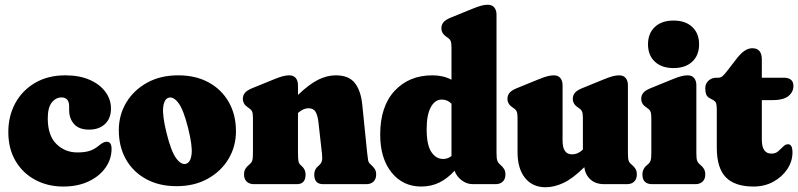

<svg xmlns="http://www.w3.org/2000/svg" viewBox="-20 -775 3359 808"><path d="M447 -318.5Q447 -276.5 421.8 -253Q396.5 -229.5 355 -229.5Q312.5 -229.5 291.8 -252.8Q271 -276 271 -312.5V-327Q271 -365 239 -365Q214.5 -365 197.8 -343.5Q181 -322 181 -277Q181 -205 217.2 -169.2Q253.5 -133.5 305.5 -133.5Q335 -133.5 355.2 -139.5Q375.5 -145.5 394.5 -161Q408.5 -172.5 415.8 -175.5Q423 -178.5 429.5 -178.5Q449.5 -178.5 449.5 -148.5Q449.5 -106 424.5 -70Q399.5 -34 353.8 -12Q308 10 246 10Q181 10 128.5 -18Q76 -46 45.5 -97.5Q15 -149 15 -219.5Q15 -286.5 44.2 -340.5Q73.5 -394.5 127.5 -426.2Q181.5 -458 255 -458Q314.5 -458 357.5 -439Q400.5 -420 423.8 -388.2Q447 -356.5 447 -318.5Z M730 -458Q804 -458 858.5 -428Q913 -398 943 -345Q973 -292 973 -222.5Q973 -159 941.8 -106.5Q910.5 -54 854.2 -22.8Q798 8.5 723 8.5Q649.5 8.5 594.8 -21.5Q540 -51.5 510 -104.5Q480 -157.5 480 -227Q480 -291 511.2 -343.2Q542.5 -395.5 598.8 -426.8Q655 -458 730 -458ZM762.5 -85.5Q782 -91 786.2 -126Q790.5 -161 771.5 -236.5Q752.5 -312.5 731.5 -340.8Q710.5 -369 690.5 -364Q671 -359 666.8 -324Q662.5 -289 681.5 -213Q700.5 -137 721.5 -108.8Q742.5 -80.5 762.5 -85.5Z M1234 -416.5V-375.5Q1281.5 -421 1319 -439.5Q1356.5 -458 1393 -458Q1448 -458 1473.2 -425.8Q1498.5 -393.5 1504.5 -335L1525 -133Q1527.5 -109 1529.2 -100.2Q1531 -91.5 1536 -86.5L1541 -82Q1551 -73 1557 -64Q1563 -55 1563 -40.5Q1563 -21.5 1551.8 -10.8Q1540.5 0 1521.5 0H1339.5Q1302.5 0 1302.5 -40.5Q1302.5 -62.5 1319 -76L1325 -81.5Q1331 -87 1334.2 -96Q1337.5 -105 1335 -128L1320 -261.5Q1316.5 -291 1307.5 -305.2Q1298.5 -319.5 1278 -319.5Q1256 -319.5 1234 -299.5V-133Q1234 -107 1236 -97Q1238 -87 1244 -81.5L1250 -76Q1266 -61.5 1266 -40.5Q1266 0 1229 0H1048.5Q1029.5 0 1018.2 -10.8Q1007 -21.5 1007 -40.5Q1007 -55 1012.5 -64.2Q1018 -73.5 1028.5 -82L1033.5 -86.5Q1039 -91 1041.8 -99.8Q1044.5 -108.5 1044.5 -133V-278.5Q1044.5 -298 1040.8 -306Q1037 -314 1028.5 -319.5L1024 -322.5Q1002 -337 1002 -359Q1002 -373.5 1010.5 -384Q1019 -394.5 1040.5 -403.5L1130 -440Q1155.5 -450.5 1170 -454.2Q1184.5 -458 1197 -458Q1215.5 -458 1224.8 -446.5Q1234 -435 1234 -416.5Z M1580 -208.5Q1580 -327.5 1640.8 -392.8Q1701.5 -458 1799.5 -458Q1845 -458 1880 -439.5V-575.5Q1880 -595 1876.2 -603Q1872.5 -611 1864 -616.5L1859.5 -619.5Q1837.5 -634 1837.5 -656Q1837.5 -670.5 1846 -681Q1854.5 -691.5 1876 -700.5L1965.5 -737Q1991 -747.5 2005.5 -751.2Q2020 -755 2032.5 -755Q2051 -755 2060.2 -743.5Q2069.5 -732 2069.5 -713.5V-133Q2069.5 -108.5 2072.5 -100Q2075.5 -91.5 2080.5 -86.5L2085.5 -82Q2095.5 -73 2101.2 -64Q2107 -55 2107 -40.5Q2107 -21.5 2095.8 -10.8Q2084.5 0 2065.5 0H1970Q1944 0 1922.5 -16.5Q1901 -33 1893 -56.5Q1864 -24.5 1829.5 -7.2Q1795 10 1752.5 10Q1675.5 10 1627.8 -49.2Q1580 -108.5 1580 -208.5ZM1775.5 -231Q1775.5 -165.5 1795 -135.8Q1814.5 -106 1845 -106Q1864.5 -106 1880 -118.5V-338.5Q1863 -356 1839 -356Q1810.5 -356 1793 -324Q1775.5 -292 1775.5 -231Z M2158 -135V-278.5Q2158 -298 2154.2 -306Q2150.5 -314 2142 -319.5L2137.5 -322.5Q2115.5 -337 2115.5 -359Q2115.5 -373.5 2124 -384Q2132.5 -394.5 2154 -403.5L2243.5 -440Q2269 -450.5 2283.5 -454.2Q2298 -458 2310.5 -458Q2329 -458 2338.2 -446.5Q2347.5 -435 2347.5 -416.5V-183Q2347.5 -125.5 2387 -125.5Q2412.5 -125.5 2433 -145.5V-278.5Q2433 -298 2429.2 -306Q2425.5 -314 2417 -319.5L2412.5 -322.5Q2390.5 -337 2390.5 -359Q2390.5 -373.5 2399 -384Q2407.5 -394.5 2429 -403.5L2518.5 -440Q2544 -450.5 2558.5 -454.2Q2573 -458 2585.5 -458Q2604 -458 2613.2 -446.5Q2622.5 -435 2622.5 -416.5V-133Q2622.5 -108.5 2625.2 -99.8Q2628 -91 2633.5 -86.5L2638.5 -82Q2649 -73.5 2654.5 -64.2Q2660 -55 2660 -40.5Q2660 -21.5 2648.8 -10.8Q2637.5 0 2618.5 0H2523Q2486 0 2464.2 -20.2Q2442.5 -40.5 2439 -71.5Q2390.5 -23.5 2351.2 -5.2Q2312 13 2276 13Q2221 13 2189.5 -26.2Q2158 -65.5 2158 -135Z M2814.5 -488.5Q2764.5 -488.5 2735.8 -515.5Q2707 -542.5 2707 -588.5Q2707 -634.5 2735.8 -661.5Q2764.5 -688.5 2814.5 -688.5Q2864.5 -688.5 2893.2 -661.5Q2922 -634.5 2922 -588.5Q2922 -542.5 2893.2 -515.5Q2864.5 -488.5 2814.5 -488.5ZM2910.5 -416.5V-133Q2910.5 -109 2913.2 -100.2Q2916 -91.5 2921.5 -86.5L2926.5 -82Q2936.5 -74 2942.2 -64.5Q2948 -55 2948 -40.5Q2948 -21.5 2936.8 -10.8Q2925.5 0 2906.5 0H2725Q2683.5 0 2683.5 -40.5Q2683.5 -66 2705 -82L2710 -86.5Q2715.5 -91.5 2718.2 -100.2Q2721 -109 2721 -133V-278.5Q2721 -298 2717.2 -306Q2713.5 -314 2705 -319.5L2700.5 -322.5Q2678.5 -337 2678.5 -359Q2678.5 -373.5 2687 -384Q2695.5 -394.5 2717 -403.5L2806.5 -440Q2832 -450.5 2846.5 -454.2Q2861 -458 2873.5 -458Q2892 -458 2901.2 -446.5Q2910.5 -435 2910.5 -416.5Z M2978.5 -355.5 2969 -360.5Q2955.5 -367.5 2951.8 -378Q2948 -388.5 2948 -403.5Q2948 -423 2961.5 -435.5Q2975 -448 2996 -448H3004.5Q3012.5 -448 3020.5 -454.5Q3028.5 -461 3042.5 -479.5L3081.5 -530Q3097.5 -550.5 3113.2 -561.2Q3129 -572 3146 -572Q3186 -572 3186 -525V-448H3278Q3319 -448 3319 -413Q3319 -388 3298 -370.8Q3277 -353.5 3228.5 -353.5H3186V-187.5Q3186 -128.5 3226.5 -128.5Q3243.5 -128.5 3255 -138.5Q3266.5 -148.5 3276 -158.2Q3285.5 -168 3296.5 -168Q3315 -168 3315 -133.5Q3315 -96 3293.2 -63.2Q3271.5 -30.5 3234.5 -10.2Q3197.5 10 3151 10Q3072.5 10 3034.5 -29Q2996.5 -68 2996.5 -153.5V-314.5Q2996.5 -331 2993.8 -340Q2991 -349 2978.5 -355.5Z"/></svg>

Font: Fraunces 144pt SuperSoft Black
Style: Regular
Weight: 900
Version: Version 1.000;[b76b70a41]